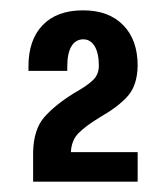

<svg xmlns="http://www.w3.org/2000/svg" viewBox="-20 -804 321 371"><path d="M174 -578Q146 -561 132 -547Q118 -533 117 -510H246V-453H44V-510Q45 -554 65.5 -577.5Q86 -601 123 -624Q148 -638 159.5 -649Q171 -660 171 -677Q171 -701 163 -714.5Q155 -728 141 -728Q126 -728 118 -714.5Q110 -701 110 -676V-667H35V-676Q35 -727 62.5 -755.5Q90 -784 140 -784H141Q190 -784 218 -755.5Q246 -727 246 -677V-676Q245 -639 227 -618.5Q209 -598 174 -578Z"/></svg>

Font: Akshar
Style: Bold
Weight: 700
Designer: Tall Chai
Foundry: Tall Chai
Version: Version 1.000